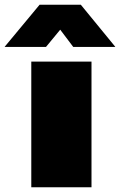

<svg xmlns="http://www.w3.org/2000/svg" viewBox="-87 -790 506 810"><path d="M45 0V-530H298H299V0ZM222 -592 111 -739 254 -770 399 -593V-592ZM-67 -592V-593L80 -770H254L107 -592Z"/></svg>

Font: Foldit Black
Style: Regular
Weight: 900
Version: Version 1.003